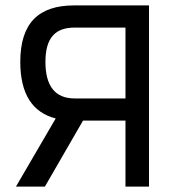

<svg xmlns="http://www.w3.org/2000/svg" viewBox="-20 -690 640 710"><path d="M254 -670C124 -670 55 -606 55 -461C55 -344 99 -274 186 -252L39 0H146L287 -244H444V0H531V-670ZM148 -461C148 -551 185 -588 256 -588H444V-326H256C183 -326 148 -373 148 -461Z"/></svg>

Font: LT Wave Mono
Style: Regular
Weight: 400
Designer: Daniel Lyons
Version: Version 2.5 (Glyphs App)